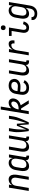

<svg xmlns="http://www.w3.org/2000/svg" viewBox="2001 -2776 998 5040"><g transform="rotate(-90 2500.0 -256.0)"><path d="M8 0 94 -520H173L159 -438Q171 -458 187 -475.5Q203 -493 223 -505Q243 -517 265.5 -522.5Q288 -528 310 -528Q336 -528 359.5 -519.5Q383 -511 399 -493Q415 -475 423.5 -452Q432 -429 434.5 -404Q437 -379 435.5 -353Q434 -327 430 -301L380 0H301L352 -312Q355 -329 356.5 -346Q358 -363 355.5 -379.5Q353 -396 346.5 -411Q340 -426 329 -437Q318 -448 302 -453Q286 -458 269 -458Q246 -458 222.5 -449.5Q199 -441 182 -423Q165 -405 155.5 -382.5Q146 -360 143 -337L87 0Z M658 8Q632 8 608 0Q584 -8 567.5 -26Q551 -44 542.5 -67Q534 -90 531 -115.5Q528 -141 530 -167Q532 -193 536 -219L556 -339Q560 -362 566.5 -385.5Q573 -409 585 -430.5Q597 -452 613.5 -471Q630 -490 651 -503Q672 -516 696 -522Q720 -528 743 -528Q768 -528 791 -521Q814 -514 830.5 -499Q847 -484 856.5 -462.5Q866 -441 870 -418L887 -520H966L895 -93Q894 -86 895 -80Q896 -74 899.5 -70Q903 -66 908.5 -64Q914 -62 921 -62H936L935 8H909Q889 8 870 3Q851 -2 837.5 -14Q824 -26 818 -44.5Q812 -63 815 -83Q803 -63 786 -45Q769 -27 748 -15Q727 -3 704 2.5Q681 8 658 8ZM700 -62Q723 -62 747 -70.5Q771 -79 789.5 -96.5Q808 -114 817.5 -137Q827 -160 831 -183L851 -303Q854 -321 855.5 -339Q857 -357 854.5 -374.5Q852 -392 845.5 -408Q839 -424 827 -435.5Q815 -447 798 -452.5Q781 -458 763 -458Q739 -458 714.5 -448Q690 -438 672.5 -419Q655 -400 646 -376Q637 -352 633 -328L613 -208Q610 -191 609 -173.5Q608 -156 610.5 -139.5Q613 -123 619.5 -108Q626 -93 638 -82Q650 -71 666.5 -66.5Q683 -62 700 -62Z M1163 8Q1137 8 1113.5 -0.5Q1090 -9 1074 -27Q1058 -45 1050 -68Q1042 -91 1039 -116Q1036 -141 1038 -167Q1040 -193 1044 -219L1094 -520H1173L1121 -208Q1118 -191 1117 -174Q1116 -157 1118 -140.5Q1120 -124 1126.5 -109Q1133 -94 1144.5 -83Q1156 -72 1172 -67Q1188 -62 1205 -62Q1228 -62 1251.5 -70.5Q1275 -79 1292 -97Q1309 -115 1318 -137.5Q1327 -160 1331 -183L1387 -520H1466L1395 -93Q1394 -86 1395 -80Q1396 -74 1399.5 -70Q1403 -66 1408.5 -64Q1414 -62 1421 -62H1436L1435 8H1409Q1389 8 1370.5 3.5Q1352 -1 1338 -13.5Q1324 -26 1318.5 -44Q1313 -62 1315 -82Q1303 -62 1286.5 -44.5Q1270 -27 1250 -15Q1230 -3 1207.5 2.5Q1185 8 1163 8Z M1579 0Q1574 -32 1570 -64Q1566 -96 1562 -128Q1558 -160 1555.5 -192.5Q1553 -225 1551.5 -257.5Q1550 -290 1550.5 -323.5Q1551 -357 1556 -390L1578 -520H1657L1635 -390Q1628 -349 1625.5 -308.5Q1623 -268 1621.5 -227.5Q1620 -187 1619.5 -146.5Q1619 -106 1620 -66L1718 -312H1772L1790 -66Q1803 -106 1816.5 -146.5Q1830 -187 1841.5 -227.5Q1853 -268 1863.5 -308.5Q1874 -349 1881 -390L1903 -520H1982L1960 -390Q1955 -357 1944.5 -323.5Q1934 -290 1921.5 -257.5Q1909 -225 1895.5 -192.5Q1882 -160 1868 -128Q1854 -96 1839 -64Q1824 -32 1809 0H1754L1736 -254L1634 0Z M2024 0 2145 -735H2223L2178 -462Q2193 -477 2210.5 -490Q2228 -503 2247 -511.5Q2266 -520 2286 -524Q2306 -528 2326 -528Q2353 -528 2376.5 -517.5Q2400 -507 2414 -487Q2428 -467 2433.5 -441.5Q2439 -416 2434 -389Q2429 -357 2414 -326.5Q2399 -296 2374 -272.5Q2349 -249 2318 -234Q2287 -219 2256 -211L2387 0H2298L2198 -159L2173 -200H2172Q2163 -200 2153.5 -200.5Q2144 -201 2135 -202L2102 0ZM2177 -267Q2195 -267 2213.5 -270Q2232 -273 2251 -278.5Q2270 -284 2287.5 -293Q2305 -302 2319 -316Q2333 -330 2342 -347.5Q2351 -365 2354 -384Q2356 -397 2355 -410Q2354 -423 2348 -434Q2342 -445 2331 -451.5Q2320 -458 2307 -458Q2286 -458 2264.5 -449.5Q2243 -441 2226 -426Q2209 -411 2195.5 -392Q2182 -373 2173 -353Q2164 -333 2157.5 -312Q2151 -291 2147 -270Q2154 -269 2161.5 -268Q2169 -267 2177 -267Z M2718 8Q2688 8 2659 2.5Q2630 -3 2606 -17Q2582 -31 2565 -53.5Q2548 -76 2539.5 -103Q2531 -130 2531 -159.5Q2531 -189 2536 -219L2556 -339Q2560 -364 2568 -389Q2576 -414 2591 -436.5Q2606 -459 2626.5 -477.5Q2647 -496 2671.5 -507.5Q2696 -519 2721.5 -523.5Q2747 -528 2772 -528Q2797 -528 2821.5 -524Q2846 -520 2867.5 -510.5Q2889 -501 2906 -485Q2923 -469 2933 -448Q2943 -427 2947 -402.5Q2951 -378 2947 -353Q2944 -333 2934 -313Q2924 -293 2909 -276.5Q2894 -260 2875 -248.5Q2856 -237 2835.5 -230Q2815 -223 2794 -220.5Q2773 -218 2752 -218Q2718 -218 2683 -219.5Q2648 -221 2616 -227L2613 -208Q2610 -189 2609.5 -171Q2609 -153 2613 -135.5Q2617 -118 2626.5 -103.5Q2636 -89 2650 -79.5Q2664 -70 2682 -66Q2700 -62 2718 -62Q2738 -62 2757.5 -66Q2777 -70 2795 -80.5Q2813 -91 2827.5 -106.5Q2842 -122 2852 -140L2917 -108Q2901 -82 2880 -59Q2859 -36 2832.5 -20.5Q2806 -5 2776 1.5Q2746 8 2718 8ZM2764 -285Q2781 -285 2798 -289.5Q2815 -294 2831 -304.5Q2847 -315 2857 -330.5Q2867 -346 2870 -363Q2873 -384 2867 -403.5Q2861 -423 2847 -435.5Q2833 -448 2813.5 -453Q2794 -458 2773 -458Q2756 -458 2739 -455Q2722 -452 2706 -443.5Q2690 -435 2677 -422Q2664 -409 2654.5 -393.5Q2645 -378 2640.5 -361.5Q2636 -345 2633 -328L2628 -297Q2643 -294 2660.5 -292.5Q2678 -291 2695.5 -290.5Q2713 -290 2729.5 -287.5Q2746 -285 2764 -285Z M3163 8Q3137 8 3113.5 -0.5Q3090 -9 3074 -27Q3058 -45 3050 -68Q3042 -91 3039 -116Q3036 -141 3038 -167Q3040 -193 3044 -219L3094 -520H3173L3121 -208Q3118 -191 3117 -174Q3116 -157 3118 -140.5Q3120 -124 3126.5 -109Q3133 -94 3144.5 -83Q3156 -72 3172 -67Q3188 -62 3205 -62Q3228 -62 3251.5 -70.5Q3275 -79 3292 -97Q3309 -115 3318 -137.5Q3327 -160 3331 -183L3387 -520H3466L3395 -93Q3394 -86 3395 -80Q3396 -74 3399.5 -70Q3403 -66 3408.5 -64Q3414 -62 3421 -62H3436L3435 8H3409Q3389 8 3370.5 3.5Q3352 -1 3338 -13.5Q3324 -26 3318.5 -44Q3313 -62 3315 -82Q3303 -62 3286.5 -44.5Q3270 -27 3250 -15Q3230 -3 3207.5 2.5Q3185 8 3163 8Z M3568 0 3654 -520H3733L3716 -420Q3727 -442 3742 -462Q3757 -482 3776.5 -497.5Q3796 -513 3819 -520.5Q3842 -528 3865 -528Q3883 -528 3900.5 -523.5Q3918 -519 3930.5 -507.5Q3943 -496 3950.5 -480.5Q3958 -465 3960 -447.5Q3962 -430 3961 -411.5Q3960 -393 3957 -375H3878Q3880 -389 3881 -403Q3882 -417 3877.5 -429.5Q3873 -442 3862.5 -450Q3852 -458 3838 -458Q3819 -458 3800 -452Q3781 -446 3764.5 -433.5Q3748 -421 3736.5 -404Q3725 -387 3716.5 -369Q3708 -351 3703.5 -332.5Q3699 -314 3696 -295L3647 0Z M4295 8Q4272 8 4250 3Q4228 -2 4210 -14Q4192 -26 4180 -44.5Q4168 -63 4162.5 -84.5Q4157 -106 4158 -129Q4159 -152 4163 -175L4208 -450H4076L4077 -520H4298L4239 -164Q4236 -146 4236 -128.5Q4236 -111 4242.5 -95.5Q4249 -80 4263.5 -71Q4278 -62 4295 -62Q4312 -62 4327.5 -69.5Q4343 -77 4355 -90.5Q4367 -104 4374 -120Q4381 -136 4386 -152L4458 -133Q4450 -106 4435.5 -79.5Q4421 -53 4400 -32.5Q4379 -12 4350.5 -2Q4322 8 4295 8ZM4292 -608Q4277 -608 4263.5 -613Q4250 -618 4242 -629.5Q4234 -641 4231.5 -655.5Q4229 -670 4231 -685Q4233 -695 4238.5 -705Q4244 -715 4252.5 -721.5Q4261 -728 4271.5 -730.5Q4282 -733 4293 -733Q4308 -733 4321.5 -727.5Q4335 -722 4343 -710.5Q4351 -699 4354 -684.5Q4357 -670 4354 -655Q4352 -645 4346.5 -635Q4341 -625 4332.5 -618.5Q4324 -612 4313.5 -610Q4303 -608 4292 -608Z M4666 223Q4643 223 4620.5 220Q4598 217 4577 209.5Q4556 202 4539 189Q4522 176 4510.5 158Q4499 140 4495 118Q4491 96 4494 72H4572Q4569 91 4576 108Q4583 125 4597 135.5Q4611 146 4628.5 149.5Q4646 153 4665 153Q4689 153 4714 143.5Q4739 134 4757 114.5Q4775 95 4784 71Q4793 47 4797 23L4814 -83Q4803 -62 4785.5 -44.5Q4768 -27 4747.5 -15Q4727 -3 4704 2.5Q4681 8 4658 8Q4632 8 4608 0Q4584 -8 4567.5 -26Q4551 -44 4542.5 -67Q4534 -90 4531 -115.5Q4528 -141 4530 -167Q4532 -193 4536 -219L4556 -339Q4560 -362 4566.5 -385.5Q4573 -409 4585 -430.5Q4597 -452 4613.5 -471Q4630 -490 4651 -503Q4672 -516 4696 -522Q4720 -528 4743 -528Q4768 -528 4791 -521Q4814 -514 4830.5 -499Q4847 -484 4856.5 -462.5Q4866 -441 4870 -418L4887 -520H4966L4874 34Q4870 59 4862 83.5Q4854 108 4840.5 130Q4827 152 4807 171Q4787 190 4763.5 202Q4740 214 4715 218.5Q4690 223 4666 223ZM4700 -62Q4723 -62 4747 -70.5Q4771 -79 4789.5 -96.5Q4808 -114 4817.5 -137Q4827 -160 4831 -183L4851 -303Q4854 -321 4855.5 -339Q4857 -357 4854.5 -374.5Q4852 -392 4845.5 -408Q4839 -424 4827 -435.5Q4815 -447 4798 -452.5Q4781 -458 4763 -458Q4739 -458 4714.5 -448Q4690 -438 4672.5 -419Q4655 -400 4646 -376Q4637 -352 4633 -328L4613 -208Q4610 -191 4609 -173.5Q4608 -156 4610.5 -139.5Q4613 -123 4619.5 -108Q4626 -93 4638 -82Q4650 -71 4666.5 -66.5Q4683 -62 4700 -62Z"/></g></svg>

Font: Iosevka Curly
Style: Italic
Weight: 400
Italic angle: -9°
Monospace: yes
Designer: Belleve Invis
Foundry: Belleve Invis
Version: Version 22.1.2; ttfautohint (v1.8.4)